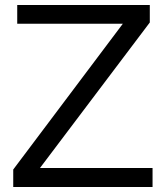

<svg xmlns="http://www.w3.org/2000/svg" viewBox="-20 -749 665 769"><path d="M33 0V-70L472 -654H49V-729H580V-659L140 -76H591V0Z"/></svg>

Font: Mona Sans ExtraLight
Style: Regular
Weight: 400
Version: Version 2.000